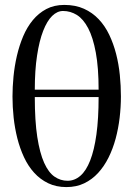

<svg xmlns="http://www.w3.org/2000/svg" viewBox="-20 -741 553 773"><path d="M466.8 -353Q466.8 -395.5 462.4 -439.2Q458 -482.9 447.5 -523.9Q437 -564.9 419.9 -600.8Q402.8 -636.7 377.4 -663.6Q352.1 -690.4 317.9 -705.8Q283.7 -721.2 238.8 -721.2Q197.8 -721.2 166.5 -704.6Q135.3 -688 112.1 -659.9Q88.9 -631.8 73.2 -594.7Q57.6 -557.6 48.1 -516.6Q38.6 -475.6 34.4 -433.1Q30.3 -390.6 30.3 -352.1Q30.3 -310.5 34.9 -267.6Q39.6 -224.6 49.8 -184.1Q60.1 -143.6 76.7 -107.9Q93.3 -72.3 117.4 -45.7Q141.6 -19 173.8 -3.4Q206.1 12.2 247.1 12.2Q287.1 12.2 318.8 -2.9Q350.6 -18.1 375 -44.7Q399.4 -71.3 417 -106.7Q434.6 -142.1 445.6 -182.9Q456.5 -223.6 461.7 -267.1Q466.8 -310.5 466.8 -353ZM377 -379.9H120.1Q120.1 -458 129.2 -517.3Q138.2 -576.7 153.8 -616.7Q169.4 -656.7 189.9 -676.8Q210.4 -696.8 233.9 -696.8Q263.7 -696.8 289.6 -680.7Q315.4 -664.6 335 -627.4Q354.5 -590.3 365.7 -529.5Q377 -468.8 377 -379.9ZM377 -350.1Q377 -263.2 368.2 -199.7Q359.4 -136.2 343 -94.7Q326.7 -53.2 303.5 -33.2Q280.3 -13.2 252 -13.2Q223.6 -13.2 199.5 -29.8Q175.3 -46.4 157.7 -85.7Q140.1 -125 130.1 -189.5Q120.1 -253.9 120.1 -350.1Z"/></svg>

Font: Galatia SIL
Style: Regular
Weight: 400
Designer: Development by SIL's NRSI team
Version: Version 2.1